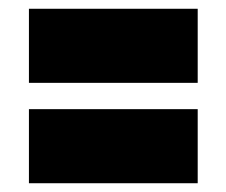

<svg xmlns="http://www.w3.org/2000/svg" viewBox="-20 -533 516 438"><path d="M431 -284V-115H46V-284ZM431 -513V-344H46V-513Z"/></svg>

Font: Georama SemiCondensed Black
Style: Regular
Weight: 900
Width: 4
Designer: Jean-Baptiste Levee
Foundry: Production Type
Version: Version 1.001